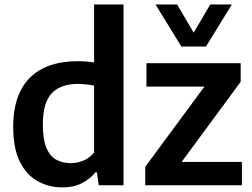

<svg xmlns="http://www.w3.org/2000/svg" viewBox="-20 -828 1127 858"><path d="M259.5 9.5Q199.5 9.5 149.2 -17.8Q99 -45 69 -104.8Q39 -164.5 39 -261.5Q39 -357.5 72 -422.8Q105 -488 169.5 -521.2Q234 -554.5 328.5 -554.5Q347.5 -554.5 366.2 -553Q385 -551.5 400.5 -549V-808H532V0H421.5L413 -58H406.5Q382.5 -28 345.5 -9.2Q308.5 9.5 259.5 9.5ZM296.5 -99Q325 -99 353 -110.5Q381 -122 400.5 -146.5V-445.5Q386 -448.5 366.5 -450.8Q347 -453 328 -453Q250.5 -453 211 -411Q171.5 -369 171.5 -272Q171.5 -205 187.2 -167.5Q203 -130 231.2 -114.5Q259.5 -99 296.5 -99ZM629 0V-82.5L912 -466V-441H634.5V-545.5H1055.5V-462.5L773 -79V-104.5H1061V0ZM790.5 -620 675 -808H771.5L856 -664H835L919.5 -808H1016L900.5 -620Z"/></svg>

Font: Encode Sans Condensed Thin SemiBold
Style: Regular
Weight: 600
Version: Version 3.002